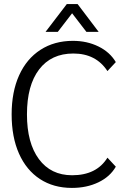

<svg xmlns="http://www.w3.org/2000/svg" viewBox="-20 -910 616 940"><path d="M37 -350Q37 -460 73.5 -541Q110 -622 178 -666Q246 -710 337 -710Q406 -710 462 -682.5Q518 -655 547 -606L506 -562Q450 -648 339 -648Q231 -648 171.5 -570Q112 -492 112 -350Q112 -210 170.5 -131Q229 -52 333 -52Q453 -52 506 -138L547 -94Q519 -45 462 -17.5Q405 10 332 10Q242 10 175.5 -33.5Q109 -77 73 -158Q37 -239 37 -350ZM307 -890H360L463 -754H403L333 -845L263 -754H203Z"/></svg>

Font: Sarabun Light
Style: Regular
Weight: 300
Designer: Suppakit Chalermlarp | Katatrad Co.,Ltd.
Foundry: Cadson Demak Co.,Ltd.
Version: Version 1.000; ttfautohint (v1.6)